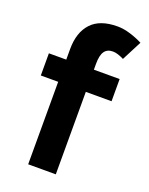

<svg xmlns="http://www.w3.org/2000/svg" viewBox="-137 -790 667 862"><g transform="rotate(20 197.0 -359.5)"><path d="M107 0V-394H24V-500H107V-550Q107 -630 148 -674.5Q189 -719 273 -719Q302 -719 334.5 -709Q367 -699 394 -685L345 -590Q329 -598 316 -602Q303 -606 292 -606Q265 -606 252 -587.5Q239 -569 239 -528V-500H362V-394H239V0Z"/></g></svg>

Font: Figtree Light
Style: Bold
Weight: 700
Version: Version 2.002